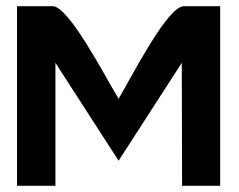

<svg xmlns="http://www.w3.org/2000/svg" viewBox="-20 -600 771 620"><path d="M567 -397 568 0H691V-580H574C521 -580 410 -361 363 -281C316 -359 202 -580 150 -580H35V0H159V-397L363 -81Z"/></svg>

Font: Charger
Style: Hemi
Weight: 900
Designer: Jasper
Foundry: Cannot Into Space Fonts
Version: Version 0.99